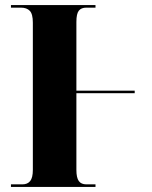

<svg xmlns="http://www.w3.org/2000/svg" viewBox="-20 -734 598 754"><path d="M23 0V-10H68Q88 -10 98.5 -23Q109 -36 109 -67V-645Q109 -679 97 -691.5Q85 -704 62 -704H23V-714H355V-704H319Q299 -704 289.5 -692Q280 -680 280 -648V-378H509V-368H280V-67Q280 -36 289.5 -23Q299 -10 319 -10H355V0Z"/></svg>

Font: Noto Serif Display SemiCondensed ExtraBold
Style: Regular
Weight: 800
Width: 4
Designer: Monotype Design Team
Foundry: Monotype Imaging Inc.
Version: Version 2.009